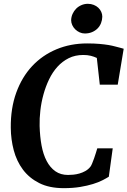

<svg xmlns="http://www.w3.org/2000/svg" viewBox="-20 -980 669 1008"><path d="M425.3 -804.2Q411.1 -804.2 398.2 -810.1Q385.3 -815.9 375.2 -825.7Q365.2 -835.4 359.4 -848.1Q353.5 -860.8 353.5 -874Q354 -891.6 361.1 -907.2Q368.2 -922.9 379.9 -934.6Q391.6 -946.3 407.5 -953.1Q423.3 -960 441.4 -960Q458 -960 472.2 -954.3Q486.3 -948.7 496.3 -939.2Q506.3 -929.7 511.7 -917.5Q517.1 -905.3 517.1 -892.1Q516.6 -874.5 510.3 -858.4Q503.9 -842.3 491.9 -830.3Q480 -818.4 463.1 -811.3Q446.3 -804.2 425.3 -804.2ZM36.6 -309.1Q35.6 -411.6 65.4 -493.7Q95.2 -575.7 148.9 -633.1Q202.6 -690.4 276.4 -721.2Q350.1 -752 437.5 -752Q474.6 -752 502 -749.5Q529.3 -747.1 549.6 -743.7Q569.8 -740.2 584.5 -736.1Q599.1 -731.9 611.8 -729L629.4 -724.1L598.1 -535.6H503.9L488.3 -675.8Q474.1 -682.6 456.8 -687Q439.5 -691.4 417 -691.4Q374.5 -691.4 340.8 -674.6Q307.1 -657.7 281.5 -629.4Q255.9 -601.1 237.8 -563.5Q219.7 -525.9 208.3 -484.4Q196.8 -442.9 191.9 -400.1Q187 -357.4 188 -318.8Q189.5 -263.2 198.2 -216.1Q207 -168.9 225.1 -134.5Q243.2 -100.1 270.8 -80.8Q298.3 -61.5 337.4 -61.5Q349.6 -61.5 365.2 -63Q380.9 -64.5 397 -69.1Q413.1 -73.7 428 -82Q442.9 -90.3 454.1 -104Q458 -108.4 463.4 -121.1Q468.8 -133.8 474.1 -148.9Q479.5 -164.1 483.9 -178.7Q488.3 -193.4 490.7 -201.2H571.8L551.3 -52.2Q538.1 -43.9 517.6 -33.4Q497.1 -22.9 468 -13.9Q439 -4.9 400.9 1.5Q362.8 7.8 314.5 7.8Q238.8 7.8 186 -18.8Q133.3 -45.4 100.3 -89.6Q67.4 -133.8 52.2 -190.9Q37.1 -248 36.6 -309.1Z"/></svg>

Font: Merriweather Bold
Style: Italic
Weight: 700
Italic angle: -7°
Designer: Eben Sorkin ( eben@eyebytes.com )
Foundry: Eben Sorkin ( eben@eyebytes.com )
Version: Version 1.5; ttfautohint (v0.97) -l 13 -r 13 -G 200 -x 24 -f